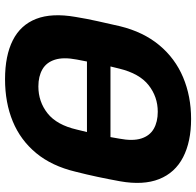

<svg xmlns="http://www.w3.org/2000/svg" viewBox="-28 -722 760 743"><g transform="rotate(90 351.5 -350.0)"><path d="M198 -307 217 -398H538L519 -307ZM286 10Q195 10 135.5 -20Q76 -50 52.5 -110.5Q29 -171 45 -263Q52 -306 61.5 -348.5Q71 -391 81 -435Q103 -525 154 -586.5Q205 -648 278.5 -679Q352 -710 440 -710Q528 -710 588 -679Q648 -648 672.5 -586.5Q697 -525 681 -435Q673 -391 664 -348.5Q655 -306 644 -263Q622 -171 572 -110.5Q522 -50 449.5 -20Q377 10 286 10ZM314 -119Q373 -119 418 -154.5Q463 -190 481 -268Q492 -312 500.5 -350.5Q509 -389 516 -432Q526 -484 515.5 -517Q505 -550 478 -565.5Q451 -581 412 -581Q354 -581 309 -545.5Q264 -510 245 -432Q234 -389 226 -350.5Q218 -312 210 -268Q200 -216 210.5 -183Q221 -150 248 -134.5Q275 -119 314 -119Z"/></g></svg>

Font: Rubik SemiBold
Style: Italic
Weight: 600
Italic angle: -12°
Designer: Hubert and Fischer
Foundry: Hubert and Fischer
Version: Version 2.300;gftools[0.9.30]